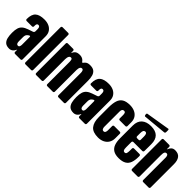

<svg xmlns="http://www.w3.org/2000/svg" viewBox="153 -2023 3145 3145"><g transform="rotate(45 1725.5 -450.5)"><path d="M252 -465.3Q262.2 -469.2 268.6 -477.8Q274.9 -486.3 274.9 -497.6V-548.3Q274.9 -607.4 236.3 -607.4Q201.2 -607.4 201.2 -559.6V-540Q201.2 -528.8 194.6 -522.2Q188 -515.6 176.8 -515.6H55.7Q44.4 -515.6 37.6 -522.2Q30.8 -528.8 30.8 -540Q31.2 -649.4 82.5 -694.8Q133.8 -740.2 243.2 -740.2Q244.6 -740.2 245.6 -740.2Q304.2 -740.2 350.6 -719.5Q397 -698.7 424.1 -658.2Q451.2 -617.7 451.2 -558.1V-24.4Q451.2 -13.2 444.6 -6.6Q438 0 426.8 0H301.8Q290.5 0 283.9 -6.6Q277.3 -13.2 277.3 -24.4V-62.5Q277.3 -73.7 275.4 -73.7Q273.9 -73.7 269.5 -64Q256.8 -34.7 235.4 -16.6Q206.1 7.8 168.5 7.8Q107.4 7.8 75.4 -20.5Q43.5 -48.8 31.7 -98.1Q20 -147.5 20 -210Q20 -276.9 33.2 -319.6Q46.4 -362.3 78.4 -389.6Q110.4 -417 166.5 -436ZM274.4 -364.7Q274.4 -381.8 262.2 -381.8Q257.8 -381.8 252.4 -378.9Q231.9 -367.7 218.3 -352.5Q198.2 -330.6 198.2 -287.1V-192.9Q198.2 -127.9 237.3 -127.9Q258.8 -127.9 266.6 -146Q274.4 -164.1 274.4 -185.1Z M543 0Q531.7 0 525.1 -6.6Q518.6 -13.2 518.6 -24.4V-835Q518.6 -846.2 525.1 -852.8Q531.7 -859.4 543 -859.4H671.9Q683.1 -859.4 689.7 -852.8Q696.3 -846.2 696.3 -835V-24.4Q696.3 -13.2 689.7 -6.6Q683.1 0 671.9 0Z M791 0Q779.8 0 773.2 -6.6Q766.6 -13.2 766.6 -24.4V-708Q766.6 -719.2 773.2 -725.8Q779.8 -732.4 791 -732.4H913.1Q924.3 -732.4 930.9 -725.8Q937.5 -719.2 937.5 -708V-671.9Q937.5 -660.6 939.5 -660.6Q940.9 -660.6 945.3 -670.4Q957 -698.7 977.5 -716.3Q1005.9 -740.2 1060.5 -740.2Q1061.5 -740.2 1062.5 -740.2Q1105.5 -740.2 1135.7 -720.2Q1155.8 -707 1168 -688Q1174.3 -678.7 1180.7 -678.7Q1187 -678.7 1192.4 -687Q1208 -708.5 1226.6 -721.7Q1253.4 -740.2 1301.3 -740.2Q1302.2 -740.2 1303.7 -740.2Q1364.7 -740.2 1397.7 -714.1Q1430.7 -688 1443.6 -641.8Q1456.5 -595.7 1456.5 -535.2V-24.4Q1456.5 -13.2 1450 -6.6Q1443.4 0 1432.1 0H1306.6Q1295.4 0 1288.8 -6.6Q1282.2 -13.2 1282.2 -24.4V-538.1Q1282.2 -608.9 1246.1 -608.9Q1227.1 -608.9 1216.8 -595.9Q1206.5 -583 1202.6 -564Q1198.7 -544.9 1198.7 -525.9V-24.4Q1198.7 -13.2 1192.1 -6.6Q1185.5 0 1174.3 0H1048.8Q1037.6 0 1031 -6.6Q1024.4 -13.2 1024.4 -24.4V-538.1Q1024.4 -561 1018.8 -584Q1013.2 -606.9 990.2 -606.9Q970.7 -606.9 960 -592.8Q949.2 -578.6 945.3 -557.9Q941.4 -537.1 941.4 -517.1V-24.4Q941.4 -13.2 934.8 -6.6Q928.2 0 917 0Z M1741.7 -465.3Q1752 -469.2 1758.3 -477.8Q1764.6 -486.3 1764.6 -497.6V-548.3Q1764.6 -607.4 1726.1 -607.4Q1690.9 -607.4 1690.9 -559.6V-540Q1690.9 -528.8 1684.3 -522.2Q1677.7 -515.6 1666.5 -515.6H1545.4Q1534.2 -515.6 1527.3 -522.2Q1520.5 -528.8 1520.5 -540Q1521 -649.4 1572.3 -694.8Q1623.5 -740.2 1732.9 -740.2Q1734.4 -740.2 1735.4 -740.2Q1793.9 -740.2 1840.3 -719.5Q1886.7 -698.7 1913.8 -658.2Q1940.9 -617.7 1940.9 -558.1V-24.4Q1940.9 -13.2 1934.3 -6.6Q1927.7 0 1916.5 0H1791.5Q1780.3 0 1773.7 -6.6Q1767.1 -13.2 1767.1 -24.4V-62.5Q1767.1 -73.7 1765.1 -73.7Q1763.7 -73.7 1759.3 -64Q1746.6 -34.7 1725.1 -16.6Q1695.8 7.8 1658.2 7.8Q1597.2 7.8 1565.2 -20.5Q1533.2 -48.8 1521.5 -98.1Q1509.8 -147.5 1509.8 -210Q1509.8 -276.9 1522.9 -319.6Q1536.1 -362.3 1568.1 -389.6Q1600.1 -417 1656.2 -436ZM1764.2 -364.7Q1764.2 -381.8 1752 -381.8Q1747.6 -381.8 1742.2 -378.9Q1721.7 -367.7 1708 -352.5Q1688 -330.6 1688 -287.1V-192.9Q1688 -127.9 1727.1 -127.9Q1748.5 -127.9 1756.3 -146Q1764.2 -164.1 1764.2 -185.1Z M2438.5 -466.8Q2438.5 -455.6 2431.9 -449Q2425.3 -442.4 2414.1 -442.4H2284.7Q2273.4 -442.4 2266.8 -449Q2260.3 -455.6 2260.3 -466.8V-544.9Q2260.3 -570.3 2252.9 -587.6Q2245.6 -605 2221.2 -605Q2178.2 -605 2178.2 -543.9V-189Q2178.2 -166.5 2188 -147.7Q2197.8 -128.9 2220.2 -128.9Q2243.2 -128.9 2252.2 -147.2Q2261.2 -165.5 2261.2 -189.9V-288.6Q2261.2 -299.8 2267.8 -306.4Q2274.4 -313 2285.6 -313H2414.1Q2425.3 -313 2431.9 -306.4Q2438.5 -299.8 2438.5 -288.6V-185.1Q2438.5 -124.5 2411.4 -81.3Q2384.3 -38.1 2336.9 -15.1Q2289.6 7.8 2228.5 7.8Q2105.5 7.8 2054 -55.2Q2002.4 -118.2 2002.4 -240.2V-465.8Q2002.4 -557.6 2022 -618.7Q2041.5 -679.7 2090.3 -710Q2139.2 -740.2 2226.1 -740.2Q2286.6 -740.2 2334.7 -718.8Q2382.8 -697.3 2410.6 -655.8Q2438.5 -614.3 2438.5 -554.2Z M2956.5 -888.2V-846.2Q2956.5 -835.4 2951.4 -827.9Q2946.3 -820.3 2937 -819.3L2535.6 -781.7Q2529.3 -780.8 2524.4 -784.9Q2519.5 -789.1 2517.1 -799.8L2515.1 -809.1Q2512.7 -819.8 2515.6 -829.3Q2518.6 -838.9 2525.4 -839.8L2937 -907.7Q2937 -908.2 2937.5 -908.2Q2945.8 -911.1 2951.2 -905.3Q2956.5 -899.4 2956.5 -888.2ZM2923.3 -374.5Q2922.9 -363.3 2916 -356.7Q2909.2 -350.1 2897.9 -350.1H2692.9Q2681.6 -350.1 2675 -343.5Q2668.5 -336.9 2668.5 -325.7V-208.5Q2668.5 -189 2670.9 -170.2Q2673.3 -151.4 2681.9 -139.2Q2690.4 -127 2709.5 -127Q2736.8 -127 2743.7 -150.6Q2750.5 -174.3 2750.5 -212.4V-258.3Q2750.5 -269.5 2757.1 -276.1Q2763.7 -282.7 2774.9 -282.7H2899.9Q2911.1 -282.7 2917.7 -276.1Q2924.3 -269.5 2924.3 -258.3V-241.2Q2924.3 -159.2 2904.1 -103.8Q2883.8 -48.3 2835.7 -20.3Q2787.6 7.8 2704.6 7.8Q2626.5 7.8 2580.1 -21.5Q2533.7 -50.8 2513.7 -106Q2493.7 -161.1 2493.7 -238.8V-533.2Q2493.7 -635.3 2552.2 -687.7Q2610.8 -740.2 2713.4 -740.2Q2924.3 -740.2 2924.3 -533.2V-480ZM2667.5 -461.4Q2667.5 -450.2 2674.1 -443.6Q2680.7 -437 2691.9 -437H2726.1Q2737.3 -437 2743.9 -443.6Q2750.5 -450.2 2750.5 -461.4V-535.6Q2750.5 -575.2 2740.7 -592.5Q2731 -609.9 2711.4 -609.9Q2690.4 -609.9 2679 -593.3Q2667.5 -576.7 2667.5 -535.6Z M3012.2 0Q3001 0 2994.4 -6.6Q2987.8 -13.2 2987.8 -24.4V-708Q2987.8 -719.2 2994.4 -725.8Q3001 -732.4 3012.2 -732.4H3138.2Q3149.4 -732.4 3156 -725.8Q3162.6 -719.2 3162.6 -708V-663.6Q3162.6 -652.3 3164.1 -652.3Q3166.5 -652.3 3169.9 -662.6Q3180.7 -689.9 3199.2 -710.9Q3225.6 -740.2 3271.5 -740.2Q3272 -740.2 3272.9 -740.2Q3349.1 -740.2 3383.5 -693.4Q3418 -646.5 3418 -564.9V-24.4Q3418 -13.2 3411.4 -6.6Q3404.8 0 3393.6 0H3270Q3258.8 0 3252.2 -6.6Q3245.6 -13.2 3245.6 -24.4V-546.9Q3245.6 -568.4 3236.8 -586.7Q3228 -605 3206.5 -605Q3186.5 -605 3177 -591.1Q3167.5 -577.1 3165 -556.4Q3162.6 -535.6 3162.6 -515.1V-24.4Q3162.6 -13.2 3156 -6.6Q3149.4 0 3138.2 0Z"/></g></svg>

Font: Fz Anton Round
Style: Regular
Weight: 400
Designer: Vernon Adams
Foundry: Vernon Adams
Version: Version 2.0 Mod + VH boi FontZin